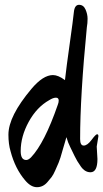

<svg xmlns="http://www.w3.org/2000/svg" viewBox="-20 -801 429 798"><path d="M385 -140Q385 -85 356 -85Q333 -85 316 -109Q299 -133 290 -152.5Q281 -172 272 -189.5Q263 -207 256 -231Q255 -228 250 -210L242 -183Q230 -139 223.5 -124.5Q217 -110 209.5 -92.5Q202 -75 194 -64.5Q186 -54 177 -44Q159 -23 133.5 -23Q108 -23 84 -52Q43 -100 24 -172Q15 -202 15 -241Q15 -280 39 -327.5Q63 -375 111 -432Q159 -489 200 -489Q222 -489 250 -468Q256 -522 270 -621Q284 -720 287 -750.5Q290 -781 308.5 -781Q327 -781 335.5 -761.5Q344 -742 344 -723Q344 -704 341 -688Q313 -402 313 -223Q313 -196 328 -196Q343 -196 360.5 -219.5Q378 -243 383.5 -243Q389 -243 389 -235L382 -192ZM185 -385Q133 -356 99.5 -295Q66 -234 66 -173Q66 -136 89 -136Q98 -136 109 -147Q165 -206 220 -365Q224 -375 224 -383Q224 -395 212.5 -395Q201 -395 185 -385Z"/></svg>

Font: Zhi Mang Xing
Style: Regular
Weight: 400
Designer: ZhongQi
Foundry: ZhongQi
Version: Version 2.001